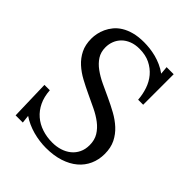

<svg xmlns="http://www.w3.org/2000/svg" viewBox="-204 -838 975 975"><g transform="rotate(45 283.5 -350.0)"><path d="M115.7 7.8H64L58.1 -205.1H96.7Q99.6 -160.6 115.7 -127.2Q131.8 -93.8 158 -71.3Q184.1 -48.8 218.8 -37.4Q253.4 -25.9 293 -25.9Q322.3 -25.9 348.4 -33.9Q374.5 -42 394.3 -57.9Q414.1 -73.7 425.5 -97.2Q437 -120.6 437 -150.9Q437 -187.5 420.9 -213.9Q404.8 -240.2 378.2 -260.5Q351.6 -280.8 317.6 -297.1Q283.7 -313.5 248.5 -329.8Q213.4 -346.2 179.4 -364.5Q145.5 -382.8 118.9 -407Q92.3 -431.2 76.2 -463.4Q60.1 -495.6 60.1 -540Q60.1 -557.1 64 -576.7Q67.9 -596.2 76.9 -615.7Q85.9 -635.3 100.8 -653.6Q115.7 -671.9 138.2 -685.8Q160.6 -699.7 191.4 -708Q222.2 -716.3 262.7 -716.3Q282.2 -716.3 304.2 -713.9Q326.2 -711.4 348.9 -705.6Q371.6 -699.7 394 -689.7Q416.5 -679.7 437 -664.6L433.1 -707.5H483.9V-488.3H447.8Q445.3 -524.4 433.8 -558.3Q422.4 -592.3 400.4 -618.4Q378.4 -644.5 346.2 -660.4Q314 -676.3 270 -676.3Q238.8 -676.3 214.8 -666.7Q190.9 -657.2 174.8 -641.1Q158.7 -625 150.4 -603.8Q142.1 -582.5 142.1 -559.1Q142.1 -524.9 158.4 -499.8Q174.8 -474.6 201.7 -455.1Q228.5 -435.5 262.7 -419.4Q296.9 -403.3 332.5 -387Q368.2 -370.6 402.3 -351.8Q436.5 -333 463.4 -308.3Q490.2 -283.7 506.6 -251Q522.9 -218.3 522.9 -173.8Q522.9 -132.3 507.3 -97.4Q491.7 -62.5 461.9 -37.4Q432.1 -12.2 388.4 2Q344.7 16.1 289.1 16.1Q266.6 16.1 242.9 12.9Q219.2 9.8 196 3.4Q172.9 -2.9 151.1 -12.7Q129.4 -22.5 110.8 -35.2Z"/></g></svg>

Font: DimaThulth2
Style: Regular
Weight: 400
Designer: R.Balvardi
Foundry: R.Balvardi (R.Balvardi@gmail.com)
Version: Version 1.00;November 13, 2018;FontCreator 11.5.0.2427 64-bi